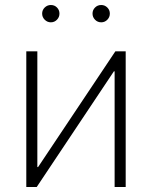

<svg xmlns="http://www.w3.org/2000/svg" viewBox="-20 -743 604 763"><path d="M479.5 0H435.5V-459.5H432.6L126 0H84.5V-539.1H128.4V-79.1H131.3L438.5 -539.1H479.5ZM382.3 -654.3Q367.7 -654.3 357.7 -664.6Q347.7 -674.8 347.7 -689Q347.7 -703.1 357.7 -713.1Q367.7 -723.1 382.3 -723.1Q396.5 -723.1 406.5 -713.1Q416.5 -703.1 416.5 -689Q416.5 -674.8 406.5 -664.6Q396.5 -654.3 382.3 -654.3ZM182.1 -654.3Q168 -654.3 157.7 -664.6Q147.5 -674.8 147.5 -689Q147.5 -703.1 157.7 -713.1Q168 -723.1 182.1 -723.1Q196.8 -723.1 206.5 -713.1Q216.3 -703.1 216.3 -689Q216.3 -674.8 206.3 -664.6Q196.3 -654.3 182.1 -654.3Z"/></svg>

Font: Inter 18pt ExtraLight
Style: Regular
Weight: 250
Designer: Rasmus Andersson
Foundry: rsms
Version: Version 4.001;git-66647c0bb